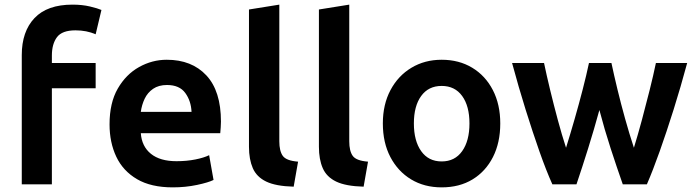

<svg xmlns="http://www.w3.org/2000/svg" viewBox="-20 -796 3000 829"><path d="M74 0V-558Q74 -660 129 -718Q184 -776 293 -776Q335 -776 368.5 -768Q402 -760 418 -753L393 -648Q354 -665 306 -665Q248 -665 226 -635.5Q204 -606 204 -556V-524H393V-415H204V0Z M726 13Q632 13 571.5 -22.5Q511 -58 482 -119.5Q453 -181 453 -259Q453 -352 488.5 -413.5Q524 -475 580.5 -506.5Q637 -538 700 -538Q808 -538 871 -470.5Q934 -403 934 -271Q934 -260 933 -246Q932 -232 931 -221H588Q592 -164 631.5 -132Q671 -100 742 -100Q786 -100 823.5 -107.5Q861 -115 883 -126L902 -19Q880 -8 830.5 2.5Q781 13 726 13ZM588 -313H807Q805 -360 780 -394.5Q755 -429 701 -429Q665 -429 641 -412.5Q617 -396 604.5 -369.5Q592 -343 588 -313Z M1248 10Q1171 8 1129.5 -12Q1088 -32 1071.5 -70Q1055 -108 1055 -162V-755L1186 -776V-186Q1186 -144 1201 -123Q1216 -102 1267 -98Z M1550 10Q1473 8 1431.5 -12Q1390 -32 1373.5 -70Q1357 -108 1357 -162V-755L1488 -776V-186Q1488 -144 1503 -123Q1518 -102 1569 -98Z M1887 13Q1812 13 1755 -21.5Q1698 -56 1665.5 -118Q1633 -180 1633 -263Q1633 -345 1666 -407Q1699 -469 1756.5 -503.5Q1814 -538 1887 -538Q1962 -538 2019 -503.5Q2076 -469 2108 -407Q2140 -345 2140 -263Q2140 -180 2108.5 -118Q2077 -56 2020.5 -21.5Q1964 13 1887 13ZM1887 -99Q1944 -99 1975.5 -143.5Q2007 -188 2007 -263Q2007 -338 1975.5 -381.5Q1944 -425 1887 -425Q1830 -425 1798.5 -381.5Q1767 -338 1767 -263Q1767 -188 1798.5 -143.5Q1830 -99 1887 -99Z M2365 0Q2338 -60 2309 -142.5Q2280 -225 2249.5 -322.5Q2219 -420 2191 -524H2329Q2340 -471 2355.5 -407Q2371 -343 2388.5 -278Q2406 -213 2424 -158Q2443 -219 2461.5 -283.5Q2480 -348 2496 -410Q2512 -472 2523 -524H2620Q2631 -472 2646 -410Q2661 -348 2679 -283.5Q2697 -219 2717 -158Q2734 -213 2751.5 -278Q2769 -343 2785 -407Q2801 -471 2812 -524H2947Q2919 -420 2888.5 -323Q2858 -226 2828.5 -143Q2799 -60 2773 0H2669Q2643 -74 2616.5 -155.5Q2590 -237 2568 -321Q2545 -237 2519.5 -155.5Q2494 -74 2469 0Z"/></svg>

Font: Ubuntu Sans
Style: Bold
Weight: 700
Designer: Dalton Maag Ltd
Foundry: Dalton Maag Ltd
Version: Version 1.006; ttfautohint (v1.8.4.7-5d5b)